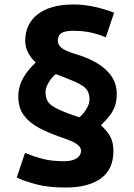

<svg xmlns="http://www.w3.org/2000/svg" viewBox="-20 -730 600 860"><path d="M274 110Q198 110 144 96Q90 82 55 65L92 -45Q137 -27 175 -17.5Q213 -8 267 -8Q304 -8 323.5 -21Q343 -34 343 -55Q343 -72 322 -86Q301 -100 251 -116Q199 -134 156 -156.5Q113 -179 87.5 -212.5Q62 -246 62 -298Q62 -325 70 -349.5Q78 -374 95 -398.5Q112 -423 140 -450Q119 -469 106 -494Q93 -519 93 -547Q93 -623 149.5 -666.5Q206 -710 310 -710Q355 -710 403 -699.5Q451 -689 491 -673L454 -563Q423 -576 388 -584Q353 -592 309 -592Q279 -592 264 -586Q249 -580 244 -570Q239 -560 239 -549Q239 -529 255.5 -515.5Q272 -502 318 -488Q379 -470 420 -444Q461 -418 482 -384.5Q503 -351 503 -308Q503 -280 495.5 -257Q488 -234 472 -213Q456 -192 432 -169Q460 -144 474 -118Q488 -92 488 -54Q488 29 431.5 69.5Q375 110 274 110ZM336 -205Q356 -222 368.5 -244.5Q381 -267 381 -283Q381 -308 372 -323.5Q363 -339 338.5 -352.5Q314 -366 267 -384Q258 -388 249 -391Q240 -394 230 -398Q210 -382 197 -359Q184 -336 184 -319Q184 -296 192 -279.5Q200 -263 225.5 -248.5Q251 -234 302 -216Q310 -214 318.5 -210.5Q327 -207 336 -205Z"/></svg>

Font: Ubuntu Sans Mono
Style: Bold
Weight: 700
Monospace: yes
Designer: Dalton Maag Ltd
Foundry: Dalton Maag Ltd
Version: Version 1.006